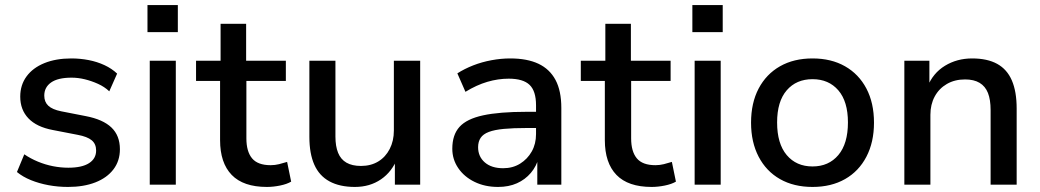

<svg xmlns="http://www.w3.org/2000/svg" viewBox="-20 -730 4111 759"><path d="M249 9Q209 9 171.5 2Q134 -5 102 -18Q70 -31 47 -50L76 -120Q101 -103 130 -91Q159 -79 189.5 -73Q220 -67 250 -67Q304 -67 332 -85Q360 -103 360 -135Q360 -161 342.5 -175.5Q325 -190 287 -197L189 -216Q125 -228 92.5 -262Q60 -296 60 -348Q60 -394 85 -428Q110 -462 155.5 -480.5Q201 -499 262 -499Q297 -499 330.5 -492.5Q364 -486 393 -472.5Q422 -459 443 -439L412 -369Q393 -387 367.5 -398.5Q342 -410 315.5 -416.5Q289 -423 263 -423Q209 -423 182 -404Q155 -385 155 -352Q155 -327 171 -312Q187 -297 222 -290L319 -271Q387 -258 420.5 -226Q454 -194 454 -140Q454 -94 428.5 -60.5Q403 -27 357 -9Q311 9 249 9Z M563 -603V-710H683V-603ZM572 0V-490H675V0Z M1035 9Q942 9 896 -38.5Q850 -86 850 -176V-410H755V-490H852V-636H953V-490H1110V-410H954V-183Q954 -131 976.5 -104Q999 -77 1050 -77Q1067 -77 1083 -81Q1099 -85 1115 -90L1131 -12Q1114 -2 1087 3.5Q1060 9 1035 9Z M1383 9Q1323 9 1282.5 -13Q1242 -35 1222.5 -79Q1203 -123 1203 -189V-490H1306V-190Q1306 -152 1316.5 -126Q1327 -100 1349.5 -87Q1372 -74 1407 -74Q1446 -74 1475 -91.5Q1504 -109 1520.5 -141Q1537 -173 1537 -214V-490H1641V0H1541V-107H1552Q1530 -51 1486 -21Q1442 9 1383 9Z M1949 9Q1897 9 1856 -11Q1815 -31 1791.5 -65.5Q1768 -100 1768 -142Q1768 -197 1796.5 -228.5Q1825 -260 1889.5 -274Q1954 -288 2061 -288H2114V-224H2063Q2009 -224 1972 -220.5Q1935 -217 1912.5 -208.5Q1890 -200 1880 -185Q1870 -170 1870 -148Q1870 -111 1896.5 -88Q1923 -65 1969 -65Q2007 -65 2036 -83Q2065 -101 2082 -131Q2099 -161 2099 -200V-314Q2099 -370 2073.5 -394.5Q2048 -419 1991 -419Q1949 -419 1906.5 -406.5Q1864 -394 1820 -367L1788 -440Q1816 -458 1850.5 -471.5Q1885 -485 1923 -492Q1961 -499 1997 -499Q2064 -499 2108.5 -478Q2153 -457 2176 -414Q2199 -371 2199 -303V0H2104V-108H2110Q2101 -73 2078.5 -46.5Q2056 -20 2023.5 -5.5Q1991 9 1949 9Z M2556 9Q2463 9 2417 -38.5Q2371 -86 2371 -176V-410H2276V-490H2373V-636H2474V-490H2631V-410H2475V-183Q2475 -131 2497.5 -104Q2520 -77 2571 -77Q2588 -77 2604 -81Q2620 -85 2636 -90L2652 -12Q2635 -2 2608 3.5Q2581 9 2556 9Z M2717 -603V-710H2837V-603ZM2726 0V-490H2829V0Z M3192 9Q3118 9 3063.5 -22Q3009 -53 2979 -110.5Q2949 -168 2949 -245Q2949 -323 2979 -380Q3009 -437 3063.5 -468Q3118 -499 3192 -499Q3266 -499 3320.5 -468Q3375 -437 3405 -380Q3435 -323 3435 -245Q3435 -168 3405 -110.5Q3375 -53 3320.5 -22Q3266 9 3192 9ZM3192 -72Q3256 -72 3294 -117Q3332 -162 3332 -246Q3332 -329 3294 -373Q3256 -417 3192 -417Q3128 -417 3090 -373Q3052 -329 3052 -246Q3052 -162 3090 -117Q3128 -72 3192 -72Z M3555 0V-490H3654V-386H3646Q3668 -441 3715.5 -470Q3763 -499 3823 -499Q3883 -499 3922 -477.5Q3961 -456 3980 -412Q3999 -368 3999 -301V0H3896V-295Q3896 -336 3885.5 -362.5Q3875 -389 3852.5 -402.5Q3830 -416 3795 -416Q3754 -416 3723 -398Q3692 -380 3675 -348.5Q3658 -317 3658 -276V0Z"/></svg>

Font: Nunito Sans 11pt SemiBold
Style: Regular
Weight: 600
Version: Version 3.101;gftools[0.9.27]